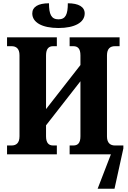

<svg xmlns="http://www.w3.org/2000/svg" viewBox="-20 -942 784 1172"><path d="M337 -771C436 -771 497 -805 497 -860C497 -900 460 -922 394 -922C394 -855 381 -824 337 -824C293 -824 279 -855 279 -922C213 -922 177 -900 177 -860C177 -805 237 -771 337 -771ZM23 0H327V-54H304C278 -54 261 -69 261 -110V-177L471 -446V-110C471 -69 455 -54 428 -54H405V0H657L576 210H679L733 -36V-54H681C654 -54 633 -69 633 -109V-604C633 -645 653 -660 681 -660H710V-714H405V-660H428C455 -660 471 -645 471 -604V-545L261 -276V-604C261 -645 278 -660 304 -660H327V-714H23V-660H51C79 -660 99 -645 99 -605V-110C99 -69 79 -54 51 -54H23Z"/></svg>

Font: Noto Serif Condensed ExtraBold
Style: Regular
Weight: 800
Width: 3
Designer: Monotype Design Team
Foundry: Monotype Imaging Inc.
Version: Version 2.013